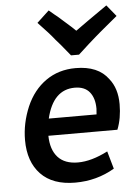

<svg xmlns="http://www.w3.org/2000/svg" viewBox="-57 -856 644 909"><g transform="rotate(-5 265.5 -401.5)"><path d="M264 10Q366 10 451 -40L427 -124Q349 -84 285 -84Q222 -84 189.5 -120Q157 -156 156 -222H484Q505 -275 505 -342Q505 -417 467 -464Q419 -530 312 -530Q231 -530 170.5 -487.5Q110 -445 77 -369Q44 -291 44 -211Q44 -108 100.5 -49Q157 10 264 10ZM392 -303H165Q197 -438 300 -438Q347 -438 370.5 -409Q394 -380 394 -330ZM334 -592Q371 -626 385.5 -639Q400 -652 419.5 -669Q439 -686 444 -690Q449 -694 477 -717.5Q505 -741 527 -759L483 -813Q378 -740 331 -706Q322 -716 266 -765Q245 -784 234 -792Q228 -797 209 -813L151 -759Q204 -704 229 -672Q241 -660 296 -592Z"/></g></svg>

Font: Brisa Sans Medium
Style: Italic
Weight: 600
Italic angle: -8°
Designer: Dalton Maag Ltd
Foundry: Dalton Maag Ltd
Version: Version 1.101;July 10, 2019;FontCreator 11.5.0.2425 64-bit